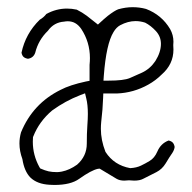

<svg xmlns="http://www.w3.org/2000/svg" viewBox="-20 -530 540 540"><path d="M432.6 -406.7Q432.6 -383.3 417 -358.4Q402.3 -336.4 379.4 -325.7Q359.9 -316.9 345.2 -310.5Q328.1 -303.2 285.2 -303.2H271L272 -317.4Q278.8 -406.7 299.3 -439.9Q307.1 -453.1 317.9 -459Q339.8 -470.7 361.3 -470.7Q374.5 -470.7 388.2 -466.3Q404.3 -458 418.5 -442.6Q432.6 -427.2 432.6 -406.7ZM390.6 -504.9Q372.6 -509.8 353 -509.8Q333.5 -509.8 312.5 -503.9Q302.2 -500 283.7 -485.8Q274.4 -478.5 255.4 -460.9Q236.8 -476.1 224.1 -485.6Q211.4 -495.1 195.8 -502.9Q181.6 -505.9 168.5 -505.9Q138.2 -505.9 110.4 -490.7Q103 -481 91.8 -474.6Q51.8 -435.5 40.5 -381.8Q42 -374 46.1 -370.1Q50.3 -366.2 58.6 -364.7Q74.2 -367.2 79.1 -381.8Q87.9 -417.5 114.7 -443.4Q131.8 -467.3 160.6 -469.2Q165.5 -470.2 170.4 -470.2Q175.3 -470.2 180.2 -469.2Q191.9 -466.8 201.2 -457.5Q205.1 -453.6 208.5 -448.7Q232.9 -411.6 232.9 -366.7Q232.9 -357.4 231.9 -347.7V-302.7L221.7 -300.8Q176.3 -291 150.4 -277.3Q72.3 -238.8 39.1 -157.7Q34.7 -142.1 34.7 -126.5Q34.7 -105 43 -82.5Q48.3 -48.3 65.4 -30.8Q84.5 -12.2 119.6 -10.3Q126.5 -9.8 132.8 -9.8Q179.2 -9.8 203.1 -27.3Q236.8 -51.3 255.4 -55.2L260.3 -55.7Q291 -37.6 307.6 -27.3Q316.4 -22 329.6 -22Q335 -22 342.8 -22.9Q351.6 -22 357.4 -22Q373 -22 382.3 -26.9Q400.4 -36.1 419.9 -45.9Q436 -54.2 445.8 -70.3Q457.5 -89.8 464.8 -100.1Q470.2 -108.4 471.2 -116.7Q469.7 -125 465.6 -129.2Q461.4 -133.3 454.1 -134.8Q432.1 -126.5 422.4 -103.5Q414.6 -85.4 400.4 -77.1Q389.2 -70.3 376.5 -64.2Q363.8 -58.1 346.2 -57.1Q300.8 -65.4 276.9 -102.5L276.4 -103.5Q263.7 -136.2 263.7 -167.5Q263.7 -177.2 264.6 -186.5Q269 -223.6 270 -254.4L270.5 -267.1H309.1Q356 -269 397 -292Q418 -303.7 434.6 -320.3Q467.8 -349.1 467.8 -390.6Q467.8 -396 467.3 -403.3Q467.8 -408.7 467.8 -412.6Q467.8 -431.6 458.5 -448.2Q434.6 -488.3 390.6 -504.9ZM226.1 -181.2V-181.6Q226.1 -181.6 226.1 -181.2ZM153.8 -47.4Q145.5 -45.9 140.6 -45.9Q126.5 -45.9 116.7 -48.1Q106.9 -50.3 93.3 -56.2L90.8 -60.1Q72.3 -93.8 72.3 -131.3Q72.3 -136.7 72.8 -144.5L73.7 -146.5Q90.3 -188.5 126.5 -219.2Q163.6 -246.1 205.1 -262.2L219.2 -267.6L222.7 -252.9Q227.1 -235.4 227.1 -209.5Q227.1 -196.3 225.6 -175.5Q224.1 -154.8 224.1 -126Q224.1 -90.8 196.8 -66.9Q175.8 -51.8 153.8 -47.4Z"/></svg>

Font: NaikaiFont
Style: ExtraLight
Weight: 200
Version: Version 1.89